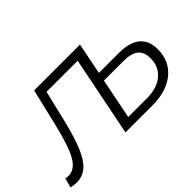

<svg xmlns="http://www.w3.org/2000/svg" viewBox="-141 -1059 1426 1426"><g transform="rotate(-45 572.0 -346.0)"><path d="M17 7.5Q-11.5 7.5 -42 0L-21.5 -74.5Q-6 -70.5 8.5 -70.5Q73.5 -70.5 117.8 -145Q162 -219.5 205.5 -402.5L276.5 -700H758L708.5 -452H917Q1142.5 -452 1142.5 -266Q1142.5 -144 1054.8 -72Q967 0 818.5 0H535.5L661 -627.5H334L281 -404Q244 -248.5 207.8 -160.8Q171.5 -73 126 -32.8Q80.5 7.5 17 7.5ZM631 -66.5H827Q933.5 -66.5 995.2 -118Q1057 -169.5 1057 -258.5Q1057 -324.5 1018.8 -355Q980.5 -385.5 897.5 -385.5H694.5Z"/></g></svg>

Font: Argentum Sans Light
Style: Italic
Weight: 300
Italic angle: -11.3°
Designer: Julieta Ulanovsky (font), Owen Earl (portions from Jones font), Cristiano Sobral (main changes and remaster)
Foundry: Julieta Ulanovsky (font), Owen Earl (portions from Jones font), Cristiano Sobral (main changes and remaster)
Version: Version 3.127